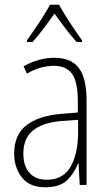

<svg xmlns="http://www.w3.org/2000/svg" viewBox="-20 -784 460 814"><path d="M210 -539Q281 -539 314 -496Q347 -453 347 -357V0H318L313 -92H311Q296 -51 265 -20.5Q234 10 172 10Q105 10 72.5 -32Q40 -74 40 -133Q40 -212 91.5 -252.5Q143 -293 237 -301L310 -307V-353Q310 -437 285.5 -471Q261 -505 208 -505Q182 -505 154 -497.5Q126 -490 94 -472L80 -503Q110 -520 143 -529.5Q176 -539 210 -539ZM240 -271Q160 -264 119.5 -230.5Q79 -197 79 -133Q79 -80 105 -51Q131 -22 178 -22Q247 -22 278.5 -76Q310 -130 311 -218V-276ZM230 -764Q243 -741 261.5 -711.5Q280 -682 298.5 -655Q317 -628 328 -613V-606H305Q282 -631 257 -664Q232 -697 211 -726Q191 -698 165.5 -664Q140 -630 118 -606H94V-613Q108 -632 126.5 -659Q145 -686 162.5 -714Q180 -742 192 -764Z"/></svg>

Font: Noto Sans Lao Looped Condensed ExtraLight
Style: Regular
Weight: 200
Width: 3
Designer: Mark Frömberg, Ben Mitchell
Foundry: The Fontpad Ltd
Version: Version 1.002; ttfautohint (v1.8.4.7-5d5b)